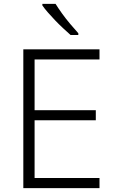

<svg xmlns="http://www.w3.org/2000/svg" viewBox="-20 -968 593 988"><path d="M100 0V-714H492V-662H158V-401H473V-349H158V-52H492V0ZM266 -948Q279 -927 299 -899Q319 -871 342 -844Q365 -817 383 -797V-788H343Q325 -804 304 -823.5Q283 -843 263 -864Q243 -885 226 -904.5Q209 -924 198 -940V-948Z"/></svg>

Font: Noto Sans Symbols Light
Style: Regular
Weight: 300
Version: Version 2.002